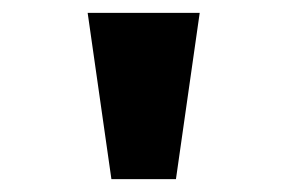

<svg xmlns="http://www.w3.org/2000/svg" viewBox="-20 -720 440 299"><path d="M153.5 -441 116.5 -700H291L254 -441Z"/></svg>

Font: Trispace SemiCondensed
Style: Bold
Weight: 700
Width: 4
Designer: Tyler Finck
Foundry: Etcetera Type Company
Version: Version 1.210; ttfautohint (v1.8.3)